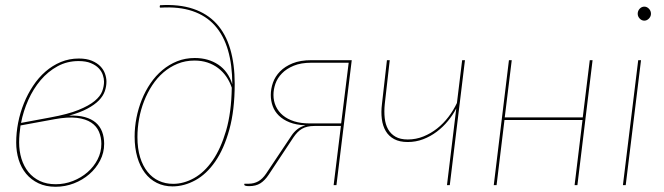

<svg xmlns="http://www.w3.org/2000/svg" viewBox="-20 -726 2603 753"><path d="M397.5 -406Q397.5 -387 391 -368.2Q384.5 -349.5 367.8 -332.2Q351 -315 322.5 -299.8Q294 -284.5 250.5 -272.5Q286.5 -274 312.8 -266.8Q339 -259.5 355.8 -245Q372.5 -230.5 380.5 -209.2Q388.5 -188 388.5 -162Q388.5 -127 372.5 -96.2Q356.5 -65.5 330.2 -42.8Q304 -20 269.8 -6.8Q235.5 6.5 198 6.5Q160 6.5 131 -7.2Q102 -21 82.5 -44.5Q63 -68 53.2 -99.8Q43.5 -131.5 43.5 -167Q43.5 -205.5 51.2 -245Q59 -284.5 73.8 -321Q88.5 -357.5 109.8 -389.5Q131 -421.5 158.2 -445.2Q185.5 -469 218.5 -482.8Q251.5 -496.5 289 -496.5Q319.5 -496.5 340.2 -487.8Q361 -479 373.8 -465.8Q386.5 -452.5 392 -436.5Q397.5 -420.5 397.5 -406ZM60.5 -234Q58 -217 56.5 -200.2Q55 -183.5 55 -167.5Q55 -133.5 64.2 -103.5Q73.5 -73.5 91.5 -51.2Q109.5 -29 136.2 -16.2Q163 -3.5 198.5 -3.5Q233.5 -3.5 266 -16.2Q298.5 -29 323.2 -50.5Q348 -72 362.8 -100.8Q377.5 -129.5 377.5 -162Q377.5 -187.5 368.2 -209.2Q359 -231 337.8 -245.2Q316.5 -259.5 281.2 -263.8Q246 -268 194 -258.5ZM288 -486.5Q243 -486.5 205.5 -466Q168 -445.5 139.2 -411.5Q110.5 -377.5 91 -334Q71.5 -290.5 62.5 -244L178 -265.5Q246.5 -278 287.8 -294.8Q329 -311.5 351.2 -330Q373.5 -348.5 380.8 -368Q388 -387.5 388 -406Q388 -418 383.2 -432.2Q378.5 -446.5 367 -458.5Q355.5 -470.5 336.2 -478.5Q317 -486.5 288 -486.5Z M607.5 -705.5Q682 -710 737.2 -691.5Q792.5 -673 828.8 -633.5Q865 -594 882.8 -534.2Q900.5 -474.5 900.5 -397.5Q900.5 -294 879.5 -218Q858.5 -142 824.2 -92.5Q790 -43 746 -19Q702 5 656.5 5Q622.5 5 595 -8.8Q567.5 -22.5 548.2 -48Q529 -73.5 518.5 -109.5Q508 -145.5 508 -190.5Q508 -227 515.2 -264Q522.5 -301 536.2 -335.2Q550 -369.5 570.2 -399.2Q590.5 -429 616.8 -451Q643 -473 674.8 -485.8Q706.5 -498.5 744 -498.5Q797 -498.5 836 -472.5Q875 -446.5 891 -395.5Q891 -471.5 874 -529.5Q857 -587.5 822.5 -626Q788 -664.5 735 -682.5Q682 -700.5 610 -696Q607.5 -696 606.8 -697.5Q606 -699 606.5 -700.5ZM659 -5Q700.5 -5 741 -27.5Q781.5 -50 813.8 -96.5Q846 -143 866.8 -214Q887.5 -285 889 -382Q881 -406 867.5 -425.5Q854 -445 835.5 -459Q817 -473 793.8 -480.8Q770.5 -488.5 742.5 -488.5Q707 -488.5 676.5 -476Q646 -463.5 621 -442Q596 -420.5 577 -391.5Q558 -362.5 545 -329.2Q532 -296 525.5 -260Q519 -224 519 -188.5Q519 -143.5 529.5 -109.2Q540 -75 558.8 -51.8Q577.5 -28.5 603 -16.8Q628.5 -5 659 -5Z M1299.5 0H1288.5L1317 -232H1213.5Q1198 -232 1186 -229.2Q1174 -226.5 1164.2 -220.8Q1154.5 -215 1146.5 -206.8Q1138.5 -198.5 1131 -187.5L1033.5 -40.5Q1018.5 -18 1001 -7Q983.5 4 957 4Q946 4 941.8 2.2Q937.5 0.5 938 -2L938.5 -5.5H955.5Q976 -5.5 992.8 -14.8Q1009.5 -24 1024 -45.5L1123.5 -194.5Q1132 -207.5 1145 -218.2Q1158 -229 1178 -234.5Q1141.5 -236 1115.8 -246.2Q1090 -256.5 1073.5 -272.8Q1057 -289 1049.5 -309.8Q1042 -330.5 1042 -353.5Q1042 -377.5 1050.5 -401.8Q1059 -426 1078.2 -445.8Q1097.5 -465.5 1127.8 -477.8Q1158 -490 1201.5 -490H1359.5ZM1052.5 -354Q1052.5 -329.5 1062 -309Q1071.5 -288.5 1089.5 -273.5Q1107.5 -258.5 1133.8 -250.2Q1160 -242 1193.5 -242H1318L1347.5 -480H1201Q1160 -480 1131.8 -468.2Q1103.5 -456.5 1085.8 -438.2Q1068 -420 1060.2 -397.8Q1052.5 -375.5 1052.5 -354Z M1497.5 -490H1508.5L1489 -318Q1486 -288.5 1488.8 -263.2Q1491.5 -238 1502 -219.2Q1512.5 -200.5 1531.2 -189.8Q1550 -179 1579 -179Q1611.5 -179 1640.5 -190.8Q1669.5 -202.5 1694.2 -222Q1719 -241.5 1738.8 -267.5Q1758.5 -293.5 1772 -322L1792.5 -490H1803.5L1744 0H1733L1769.5 -301Q1756.5 -275.5 1737 -251.8Q1717.5 -228 1693 -209.5Q1668.5 -191 1639.8 -180Q1611 -169 1579 -169Q1547 -169 1525.8 -180.5Q1504.5 -192 1492.8 -212Q1481 -232 1477.5 -259.2Q1474 -286.5 1478 -318Z M2304 -490 2244.5 0H2233.5L2264.5 -255.5H1958.5L1927.5 0H1916.5L1976 -490H1987L1959.5 -265.5H2265.5L2293 -490Z M2494 -490 2434 0H2423L2483 -490ZM2533 -672Q2533 -661.5 2525 -653.2Q2517 -645 2507 -645Q2496.5 -645 2488.8 -653.2Q2481 -661.5 2481 -672Q2481 -683.5 2488.8 -691.8Q2496.5 -700 2507 -700Q2517 -700 2525 -691.8Q2533 -683.5 2533 -672Z"/></svg>

Font: Lato Hairline
Style: Italic
Weight: 100
Italic angle: -7°
Designer: Lukasz Dziedzic
Foundry: tyPoland Lukasz Dziedzic
Version: Version 2.007; 2014-02-27